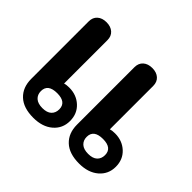

<svg xmlns="http://www.w3.org/2000/svg" viewBox="-139 -765 955 955"><g transform="rotate(45 338.5 -287.0)"><path d="M50 -120V-524Q50 -552 68 -568Q86 -584 116 -584Q146 -584 164 -568Q182 -552 182 -524V-219Q194 -223 215 -223Q266 -223 300.5 -191Q335 -159 335 -108Q335 -56 296.5 -23Q258 10 194 10Q124 10 87 -25Q50 -60 50 -120ZM372 -120V-524Q372 -552 390 -568Q408 -584 438 -584Q468 -584 486 -568Q504 -552 504 -524V-219Q516 -223 537 -223Q588 -223 622.5 -191Q657 -159 657 -108Q657 -56 618.5 -23Q580 10 516 10Q446 10 409 -25Q372 -60 372 -120ZM256 -111Q256 -161 192 -161Q127 -161 127 -111Q127 -86 143.5 -71Q160 -56 192 -56Q224 -56 240 -71Q256 -86 256 -111ZM578 -111Q578 -161 514 -161Q449 -161 449 -111Q449 -86 465.5 -71Q482 -56 514 -56Q546 -56 562 -71Q578 -86 578 -111Z"/></g></svg>

Font: Kodchasan
Style: Bold
Weight: 700
Designer: Katatrad Aksorn Co.,Ltd.
Foundry: Cadson Demak Co.,Ltd.
Version: Version 1.000; ttfautohint (v1.6)